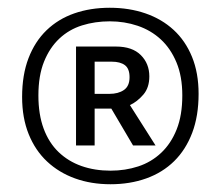

<svg xmlns="http://www.w3.org/2000/svg" viewBox="-20 -707 569 495"><path d="M492 -465Q492 -408 475.5 -364.5Q459 -321 429 -291.5Q399 -262 357 -247Q315 -232 265 -232Q215 -232 173.5 -247Q132 -262 101.5 -290.5Q71 -319 54 -361Q37 -403 37 -457Q37 -514 53.5 -557Q70 -600 100 -629Q130 -658 171.5 -672.5Q213 -687 263 -687Q313 -687 355 -672.5Q397 -658 427.5 -630Q458 -602 475 -560.5Q492 -519 492 -465ZM450 -461Q450 -510 435 -546Q420 -582 394.5 -605.5Q369 -629 335 -640.5Q301 -652 263 -652Q225 -652 191.5 -641.5Q158 -631 133 -607.5Q108 -584 93.5 -548Q79 -512 79 -461Q79 -412 92.5 -375.5Q106 -339 131 -315Q156 -291 190 -279Q224 -267 265 -267Q303 -267 336.5 -278Q370 -289 395.5 -313Q421 -337 435.5 -373.5Q450 -410 450 -461ZM176 -587H279Q321 -587 343 -565Q365 -543 365 -510Q365 -481 349.5 -463Q334 -445 315 -436L381 -332H323L267 -427H224V-332H176ZM224 -465H262Q285 -465 299.5 -475Q314 -485 314 -508Q314 -530 302 -539Q290 -548 268 -548H224Z"/></svg>

Font: Ek Mukta
Style: Bold
Weight: 700
Designer: Girish Dalvi and Yashodeep Gholap
Foundry: Ek Type
Version: Version 2.538;PS 1.002;hotconv 16.6.51;makeotf.lib2.5.65220;